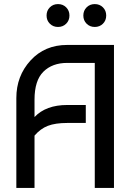

<svg xmlns="http://www.w3.org/2000/svg" viewBox="-20 -920 648 940"><path d="M149 0H60V-440Q60 -548 129.5 -624Q199 -700 309 -700H538V0H444V-612H309Q236 -612 192.5 -569Q149 -526 149 -432V-347Q205 -406 309 -406H400V-318H309Q251 -318 214.5 -304Q178 -290 149 -256ZM224 -804Q208 -820 208 -844Q208 -868 224 -884Q240 -900 264 -900Q288 -900 304 -884Q320 -868 320 -844Q320 -820 304 -804Q288 -788 264 -788Q240 -788 224 -804ZM404 -804Q388 -820 388 -844Q388 -868 404 -884Q420 -900 444 -900Q468 -900 484 -884Q500 -868 500 -844Q500 -820 484 -804Q468 -788 444 -788Q420 -788 404 -804Z"/></svg>

Font: Baumans
Style: Regular
Weight: 400
Designer: Henadij Zarechnjuk
Foundry: Cyreal (www.cyreal.org)
Version: Version 001.001